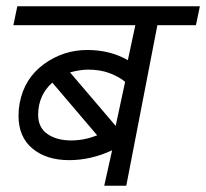

<svg xmlns="http://www.w3.org/2000/svg" viewBox="-20 -590 655 610"><path d="M381.2 0H311.2L336.2 -112.5Q268.8 -81.2 200 -81.2Q127.5 -81.2 83.1 -118.1Q38.8 -155 38.8 -222.5Q38.8 -242.5 42.5 -262.5Q57.5 -341.2 119.4 -386.2Q181.2 -431.2 257.5 -431.2Q330 -431.2 386.2 -398.8L410 -510H22.5L35 -570H615L602.5 -510H480ZM202.5 -360 347.5 -190 377.5 -330Q360 -345 330 -356.9Q300 -368.8 260 -368.8Q235 -368.8 202.5 -360ZM206.2 -143.8Q247.5 -143.8 288.8 -160L146.2 -327.5Q101.2 -287.5 101.2 -225Q101.2 -185 130.6 -164.4Q160 -143.8 206.2 -143.8Z"/></svg>

Font: Cambay
Style: Italic
Weight: 400
Italic angle: -11°
Designer: Pooja Saxena
Foundry: Pooja Saxena
Version: Version 1.019;PS 001.019;hotconv 1.0.70;makeotf.lib2.5.58329